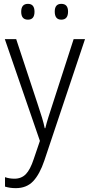

<svg xmlns="http://www.w3.org/2000/svg" viewBox="-20 -735 463 996"><path d="M5 -532H64L175 -196Q189 -154 198 -124.5Q207 -95 212 -70H215Q221 -95 231 -127Q241 -159 253 -195L362 -532H421L210 98Q186 169 152 205Q118 241 62 241Q46 241 32.5 239Q19 237 6 233V184Q17 188 29.5 190Q42 192 55 192Q91 192 114 168.5Q137 145 155 90L187 -4ZM90 -674Q90 -715 125 -715Q159 -715 159 -674Q159 -633 125 -633Q90 -633 90 -674ZM264 -675Q264 -715 298 -715Q333 -715 333 -675Q333 -633 298 -633Q264 -633 264 -675Z"/></svg>

Font: Noto Sans Khmer UI SemiCondensed Light
Style: Regular
Weight: 300
Width: 4
Designer: Danh Hong and the Monotype Design Team
Foundry: Monotype Imaging Inc.
Version: Version 2.002; ttfautohint (v1.8.4.7-5d5b)